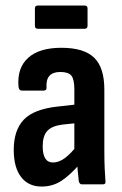

<svg xmlns="http://www.w3.org/2000/svg" viewBox="-20 -676 449 704"><path d="M280.3 0Q271.9 0 268.9 -11.5Q267.4 -25 264.9 -50.6Q262.4 -76.2 261.4 -96.6L252.6 -119.4V-348.5Q252.6 -384.8 241.8 -398.5Q230.9 -412.1 201.1 -412.1Q146.6 -412.1 150.6 -355.3Q151.5 -343.9 140.2 -343.9H59.8Q49.3 -343.9 47.8 -358.9Q42.3 -427 83.2 -463.9Q124 -500.8 205 -500.8Q287.6 -500.8 325.1 -464.6Q362.6 -428.5 362.6 -347.1V-124.8Q362.6 -84.8 363.9 -58.1Q365.1 -31.3 366.6 -12.4Q368.6 0 357.2 0ZM132.6 8Q84.2 8 57.3 -27Q30.4 -61.9 30.4 -126.4Q30.4 -198.4 67.1 -237.1Q103.8 -275.9 192.2 -285.4L263.6 -293.4L263.2 -224.8L209.2 -219.2Q169.8 -214.2 153.2 -195.8Q136.5 -177.4 136.5 -139.6Q136.5 -110.4 145.8 -95.3Q155.2 -80.2 174.3 -80.2Q194.9 -80.2 216.3 -95.2Q237.7 -110.3 268 -148.1L274.8 -77.4Q237.3 -33.9 205.1 -12.9Q173 8 132.6 8ZM118.9 -570.5Q108 -570.5 108 -581.4V-645.3Q108 -655.7 118.9 -655.7H290.1Q301 -655.7 301 -645.3V-581.4Q301 -570.5 290.1 -570.5Z"/></svg>

Font: Sofia Sans Condensed
Style: Regular
Weight: 400
Designer: Botio Nikoltchev, Ani Petrova
Foundry: lettersoup
Version: Version 4.100